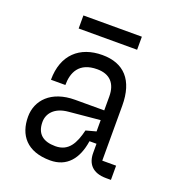

<svg xmlns="http://www.w3.org/2000/svg" viewBox="-129 -807 859 926"><g transform="rotate(20 300.0 -344.0)"><path d="M538 -73H467V-355C467 -486 405 -552 294 -552C179 -552 101 -484 101 -355H175C175 -418 200 -479 294 -479C358 -479 393 -443 393 -375V-304H244C121 -304 58 -234 58 -150C58 -57 109 12 230 12C315 12 363 -46 377 -140H413V-93C413 -39 442 0 513 0H538ZM230 -61C167 -61 132 -89 132 -150C132 -192 162 -233 234 -239L393 -254V-196L341 -182C324 -112 298 -61 230 -61ZM142 -700V-633H442V-700Z"/></g></svg>

Font: Fliege Mono Light
Style: Regular
Weight: 300
Version: Version 0.020;Glyphs 3.3 (3306)